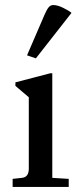

<svg xmlns="http://www.w3.org/2000/svg" viewBox="-20 -740 314 760"><path d="M30 0V-32L67 -36Q94 -39 94 -72V-355L41 -400V-414L179 -450H187V-36L252 -32V0ZM122 -509 87 -521 156 -681Q165 -702 172.5 -711Q180 -720 191 -720Q208 -720 231 -708.5Q254 -697 263 -689Z"/></svg>

Font: Gulzar
Style: Regular
Weight: 400
Designer: Borna Izadpanah, Alice Savoie, Simon Cozens, Fiona Ross
Version: Version 1.000;[7b34f74]; ttfautohint (v1.8.4)